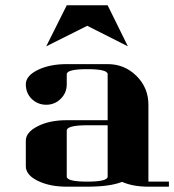

<svg xmlns="http://www.w3.org/2000/svg" viewBox="-20 -702 655 722"><path d="M77.1 -172.9Q77.1 -204.6 122.1 -227.5Q166.5 -250 231 -250H384.8V-422.9Q384.8 -441.9 308.1 -441.9Q231 -441.9 231 -422.9V-384.8Q231 -353 208.5 -330.6Q186 -308.1 153.8 -308.1Q122.1 -308.1 99.1 -330.1Q77.1 -352.1 77.1 -384.8Q77.1 -417 122.1 -439Q167 -460.9 231 -460.9H384.8Q448.7 -460.9 493.7 -416Q538.1 -371.6 538.1 -308.1V-19H615.2V0H538.1Q480 0 439 -18.1Q393.6 0 308.1 0H231Q167 0 122.1 -22Q77.1 -43.9 77.1 -77.1ZM153.8 -527.8 231 -682.1H384.8L460.9 -527.8L308.1 -605ZM231 -38.1Q231 -19 308.1 -19Q384.8 -19 384.8 -38.1V-231H308.1Q231 -231 231 -210.9Z"/></svg>

Font: Hjet
Style: Regular
Weight: 400
Designer: T. Christopher White
Version: Version 1.2